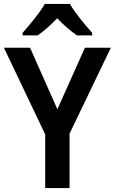

<svg xmlns="http://www.w3.org/2000/svg" viewBox="-20 -957 584 977"><path d="M336 -937H208C184 -894 130 -829 95 -790V-777H172C202 -798 238 -829 271 -864C304 -829 340 -799 371 -777H449V-790C413 -830 360 -893 336 -937ZM272 -401 133 -714H0L210 -273V0H334V-277L544 -714H412Z"/></svg>

Font: Noto Sans Ethiopic SemiCondensed SemiBold
Style: Regular
Weight: 600
Width: 4
Designer: Monotype Design Team
Foundry: Monotype Imaging Inc.
Version: Version 2.102